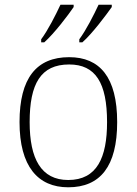

<svg xmlns="http://www.w3.org/2000/svg" viewBox="-20 -786 581 816"><path d="M317 -619V-606H330C372 -643 431 -722 455 -756V-766H399C378 -721 346 -658 317 -619ZM155 -619V-606H168C210 -643 270 -722 293 -756V-766H237C216 -721 184 -658 155 -619ZM270 10C406 10 478 -79 478 -267C478 -458 404 -543 274 -543C135 -543 63 -454 63 -267C63 -79 141 10 270 10ZM270 -21C155 -21 106 -111 106 -267C106 -430 153 -512 274 -512C386 -512 435 -434 435 -267C435 -116 392 -21 270 -21Z"/></svg>

Font: Noto Serif Telugu ExtraLight
Style: Regular
Weight: 200
Designer: Jelle Bosma - Monotype Design Team
Foundry: Monotype Imaging Inc.
Version: Version 2.005